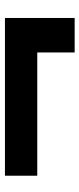

<svg xmlns="http://www.w3.org/2000/svg" viewBox="213 -620 329 796"><g transform="rotate(-90 378.0 -221.5)"><path d="M702 -366V-77H559V-232H48V-366Z"/></g></svg>

Font: Lalezar
Style: Bold
Weight: 700
Designer: Borna Izadpanah
Foundry: Borna Izadpanah
Version: Version 1.003;January 24, 2021;FontCreator 13.0.0.2683 64-bi